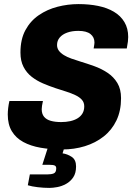

<svg xmlns="http://www.w3.org/2000/svg" viewBox="-20 -719 657 939"><path d="M284 12Q227 12 178.5 3.5Q130 -5 94 -24.5Q58 -44 38 -77Q18 -110 18 -159Q18 -173 20 -190.5Q22 -208 26 -225H190Q187 -212 185.5 -202Q184 -192 184 -185Q184 -162 195.5 -148Q207 -134 228.5 -128Q250 -122 279 -122Q303 -122 323.5 -126.5Q344 -131 359.5 -140.5Q375 -150 383.5 -164.5Q392 -179 392 -199Q392 -218 380.5 -231Q369 -244 349 -253.5Q329 -263 304 -271Q279 -279 251 -288Q221 -298 190.5 -311Q160 -324 135 -343.5Q110 -363 95 -392Q80 -421 80 -462Q80 -527 104.5 -572Q129 -617 170 -645Q211 -673 261.5 -686Q312 -699 364 -699Q416 -699 460 -690Q504 -681 537 -661.5Q570 -642 588.5 -611Q607 -580 607 -538Q607 -528 605.5 -515.5Q604 -503 600 -482H438Q440 -494 441 -500.5Q442 -507 442 -511Q442 -537 422.5 -552.5Q403 -568 363 -568Q332 -568 308.5 -559.5Q285 -551 272 -535.5Q259 -520 259 -499Q259 -483 268 -471Q277 -459 292.5 -449.5Q308 -440 329 -432.5Q350 -425 373 -418Q406 -408 441 -395.5Q476 -383 506 -363Q536 -343 554 -313Q572 -283 572 -239Q572 -177 549.5 -130Q527 -83 487 -51.5Q447 -20 395 -4Q343 12 284 12ZM222 200Q194 200 164.5 196.5Q135 193 116 187L126 134H211Q231 134 243 129Q255 124 255 104Q255 94 247.5 90.5Q240 87 221 87H187L224 -28H304L286 31Q309 34 330.5 48Q352 62 352 95Q352 128 338 148.5Q324 169 303 180.5Q282 192 260 196Q238 200 222 200Z"/></svg>

Font: Archivo SemiCondensed ExtraBold
Style: Italic
Weight: 800
Width: 4
Italic angle: -10°
Designer: Hector Gatti
Foundry: Omnibus-Type
Version: Version 2.001